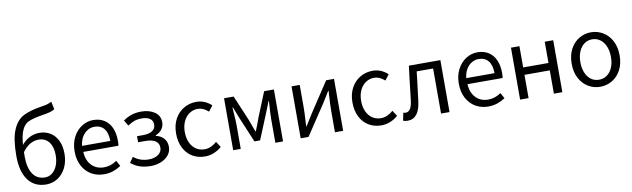

<svg xmlns="http://www.w3.org/2000/svg" viewBox="-47 -1389 6497 1975"><g transform="rotate(-10 3202.0 -401.5)"><path d="M60.6 -328.2Q60.6 -505.2 100.2 -598.9Q139.8 -692.6 210 -729.2Q280.2 -765.8 399.6 -784.2Q442.6 -790.4 463.8 -796.7Q485 -803 511.4 -816L528.4 -735.4Q508.2 -721.6 481.9 -713.9Q455.6 -706.2 418.2 -700.2Q300 -682.8 247.7 -657.5Q195.4 -632.2 169.7 -556.4Q144 -480.6 144 -311.6Q144 -191.6 187.5 -126Q231 -60.4 314.4 -60.4Q357 -60.4 390.2 -86.8Q423.4 -113.2 442.2 -160.1Q461 -207 461 -268Q461 -354.4 422.3 -404.6Q383.6 -454.8 312.4 -454.8Q269 -454.8 226.4 -431.1Q183.8 -407.4 143.2 -352.4L140 -418.8Q176.8 -469.4 227.5 -495.8Q278.2 -522.2 333.8 -522.2Q398.6 -522.2 448.2 -491.4Q497.8 -460.6 525.3 -403.2Q552.8 -345.8 552.8 -268Q552.8 -184.6 521.1 -120.6Q489.4 -56.6 434.7 -21.7Q380 13.2 315 13.2Q193.4 13.2 127 -75.5Q60.6 -164.2 60.6 -328.2Z M659 -270.6Q659 -355.6 693 -420.3Q727 -485 783 -520.4Q839 -555.8 901.8 -555.8Q969.8 -555.8 1018.3 -524.7Q1066.8 -493.6 1091.9 -436.4Q1117 -379.2 1117 -301Q1117 -267.2 1113 -250.4H746.2Q748.6 -192.4 772.1 -148.7Q795.6 -105 835.8 -81.1Q876 -57.2 928.2 -57.2Q966.2 -57.2 998.9 -68.2Q1031.6 -79.2 1064.2 -101.2L1096 -42.2Q1056.2 -16 1012.9 -1.4Q969.6 13.2 917.8 13.2Q845.2 13.2 786.5 -20.7Q727.8 -54.6 693.4 -119Q659 -183.4 659 -270.6ZM903.2 -485.4Q863.8 -485.4 829.5 -464.8Q795.2 -444.2 772.6 -405.4Q750 -366.6 744.8 -313.8H1039.6Q1039.6 -397.2 1004 -441.3Q968.4 -485.4 903.2 -485.4Z M1200.2 -55.4 1239 -112.2Q1275 -83 1314.5 -70.1Q1354 -57.2 1397.8 -57.2Q1456.4 -57.2 1495.7 -84.3Q1535 -111.4 1535 -157Q1535 -203.2 1498.7 -226.8Q1462.4 -250.4 1394 -250.4H1318.8V-313.8H1381Q1446.6 -313.8 1479.9 -337.1Q1513.2 -360.4 1513.2 -401.4Q1513.2 -442.8 1482.2 -464.1Q1451.2 -485.4 1399.4 -485.4Q1353.4 -485.4 1319.5 -473.4Q1285.6 -461.4 1250.4 -436.6L1214.2 -495.4Q1254.6 -524.6 1300.7 -540.2Q1346.8 -555.8 1404.2 -555.8Q1487.6 -555.8 1543.3 -517.9Q1599 -480 1599 -410.2Q1599 -369.8 1575.7 -337.9Q1552.4 -306 1509 -289V-284Q1560.8 -271.8 1591.7 -238.1Q1622.6 -204.4 1622.6 -149.4Q1622.6 -100.8 1592.9 -63.9Q1563.2 -27 1513.7 -6.9Q1464.2 13.2 1405.4 13.2Q1345.6 13.2 1295.8 -2.5Q1246 -18.2 1200.2 -55.4Z M1719 -270.6Q1719 -358.4 1754.4 -422.7Q1789.8 -487 1849 -521.4Q1908.2 -555.8 1978.8 -555.8Q2067.4 -555.8 2136.8 -491.6L2092.2 -433.8Q2038.4 -482.2 1982.6 -482.2Q1933.2 -482.2 1893.8 -455.6Q1854.4 -429 1832.1 -380.9Q1809.8 -332.8 1809.8 -270.6Q1809.8 -208.4 1831.3 -160.6Q1852.8 -112.8 1891.6 -86.6Q1930.4 -60.4 1980.4 -60.4Q2016 -60.4 2049 -75.3Q2082 -90.2 2109 -114.8L2147.6 -55.4Q2110.2 -22.8 2065.4 -4.8Q2020.6 13.2 1972.4 13.2Q1900.2 13.2 1842.6 -20.7Q1785 -54.6 1752 -119Q1719 -183.4 1719 -270.6Z M2368.2 -542.6 2477.6 -283.8 2495.8 -235Q2511 -193.8 2526.2 -151.6H2531.2Q2568.8 -244.2 2581.4 -283.8L2686.6 -542.6H2788.6V0H2708.2V-249.6Q2708.2 -298.4 2717.6 -434.4H2713.4Q2700 -399 2685.6 -363.4Q2673.2 -332.6 2663 -307.4L2558 -51.4H2499L2391.2 -307.4L2366.4 -370.2L2341.6 -434.4H2336.8Q2339 -407.4 2339.4 -389.8Q2346.8 -290 2346.8 -249.6V0H2267.8V-542.6Z M3058.4 -542.6V-312.2Q3058.4 -253.2 3052.4 -158.4Q3050.8 -134.2 3049.8 -112H3054.4Q3071 -138.2 3086.6 -163.4L3126.6 -227.8L3334.4 -542.6H3416.4V0H3330.8V-229.6Q3330.8 -277.2 3338 -393.6Q3339.2 -411 3340.4 -430.6H3335.5L3263.4 -314L3054.6 0H2972.8V-542.6Z M3561 -270.6Q3561 -358.4 3596.4 -422.7Q3631.8 -487 3691 -521.4Q3750.2 -555.8 3820.8 -555.8Q3909.4 -555.8 3978.8 -491.6L3934.2 -433.8Q3880.4 -482.2 3824.6 -482.2Q3775.2 -482.2 3735.8 -455.6Q3696.4 -429 3674.1 -380.9Q3651.8 -332.8 3651.8 -270.6Q3651.8 -208.4 3673.3 -160.6Q3694.8 -112.8 3733.6 -86.6Q3772.4 -60.4 3822.4 -60.4Q3858 -60.4 3891 -75.3Q3924 -90.2 3951 -114.8L3989.6 -55.4Q3952.2 -22.8 3907.4 -4.8Q3862.6 13.2 3814.4 13.2Q3742.2 13.2 3684.6 -20.7Q3627 -54.6 3594 -119Q3561 -183.4 3561 -270.6Z M4041.6 5 4057.8 -75.8Q4074.2 -71.8 4082.8 -71.8Q4143 -71.8 4156.4 -188.6Q4169.8 -300.2 4181 -400.6L4198.4 -542.6H4527.4V0H4439V-470.8H4267.4L4257.8 -386.8Q4240.6 -240 4230.8 -166.6Q4220 -76.8 4184.5 -31.8Q4149 13.2 4090 13.2Q4063.2 13.2 4041.6 5Z M4672 -270.6Q4672 -355.6 4706 -420.3Q4740 -485 4796 -520.4Q4852 -555.8 4914.8 -555.8Q4982.8 -555.8 5031.3 -524.7Q5079.8 -493.6 5104.9 -436.4Q5130 -379.2 5130 -301Q5130 -267.2 5126 -250.4H4759.2Q4761.6 -192.4 4785.1 -148.7Q4808.6 -105 4848.8 -81.1Q4889 -57.2 4941.2 -57.2Q4979.2 -57.2 5011.9 -68.2Q5044.6 -79.2 5077.2 -101.2L5109 -42.2Q5069.2 -16 5025.9 -1.4Q4982.6 13.2 4930.8 13.2Q4858.2 13.2 4799.5 -20.7Q4740.8 -54.6 4706.4 -119Q4672 -183.4 4672 -270.6ZM4916.2 -485.4Q4876.8 -485.4 4842.5 -464.8Q4808.2 -444.2 4785.6 -405.4Q4763 -366.6 4757.8 -313.8H5052.6Q5052.6 -397.2 5017 -441.3Q4981.4 -485.4 4916.2 -485.4Z M5353.2 -542.6V-320.6H5617.6V-542.6H5706V0H5617.6V-243.2H5353.2V0H5264.8V-542.6Z M5851 -270.6Q5851 -358.4 5885.1 -422.7Q5919.2 -487 5976.4 -521.4Q6033.6 -555.8 6101.2 -555.8Q6168.6 -555.8 6226.2 -521.4Q6283.8 -487 6317.9 -422.7Q6352 -358.4 6352 -270.6Q6352 -183.6 6317.9 -119.2Q6283.8 -54.8 6226.2 -20.8Q6168.6 13.2 6101.2 13.2Q6033.6 13.2 5976.4 -20.8Q5919.2 -54.8 5885.1 -119.2Q5851 -183.6 5851 -270.6ZM6261.2 -270.6Q6261.2 -333 6241.1 -381.1Q6221 -429.2 6184.7 -455.7Q6148.4 -482.2 6101.2 -482.2Q6053.8 -482.2 6017.9 -455.7Q5982 -429.2 5961.9 -381.1Q5941.8 -333 5941.8 -270.6Q5941.8 -208.2 5961.9 -160.4Q5982 -112.6 6017.9 -86.5Q6053.8 -60.4 6101.2 -60.4Q6148.4 -60.4 6184.7 -86.5Q6221 -112.6 6241.1 -160.4Q6261.2 -208.2 6261.2 -270.6Z"/></g></svg>

Font: 寒蝉端黑体 Light
Style: Regular
Weight: 300
Designer: ChillDuanSans {Warren2060}; 
Source Han Sans {Ryoko NISHIZUKA 西塚涼子 (kana, bopomofo & ideographs); Paul D. Hunt (Latin, G
Foundry: ChillType&Adobe
Version: Version 1.300;Glyphs 3.3 (3306)